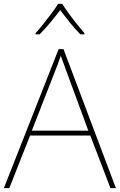

<svg xmlns="http://www.w3.org/2000/svg" viewBox="-20 -969 617 989"><path d="M549 0 445 -271H135L28 0H0L282 -716H307L577 0ZM325 -594Q319 -611 311 -632.5Q303 -654 293 -682Q286 -660 277 -636.5Q268 -613 260 -593L144 -296H435ZM301 -949Q313 -929 333 -901.5Q353 -874 375 -846.5Q397 -819 415 -798V-792H394Q366 -820 338.5 -854.5Q311 -889 290 -917Q269 -889 240.5 -854.5Q212 -820 184 -792H163V-798Q182 -819 204 -846.5Q226 -874 246.5 -901.5Q267 -929 279 -949Z"/></svg>

Font: Noto Sans Lao Looped Thin
Style: Regular
Weight: 100
Designer: Mark Frömberg, Ben Mitchell
Foundry: The Fontpad Ltd
Version: Version 1.002; ttfautohint (v1.8.4.7-5d5b)